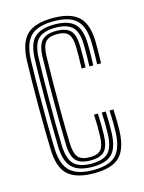

<svg xmlns="http://www.w3.org/2000/svg" viewBox="-98 -667 552 734"><g transform="rotate(-15 178.0 -300.0)"><path d="M183.5 7.2Q114.8 7.2 81.5 -21.4Q48.2 -50 45.8 -121.2Q44.5 -155.8 43.9 -201.2Q43.2 -246.8 43.2 -296.1Q43.2 -345.5 43.9 -392.5Q44.5 -439.5 45.8 -477.2Q48.8 -546.8 80.5 -577Q112.2 -607.2 182.8 -607.2Q251.2 -607.2 283.6 -578.4Q316 -549.5 318 -480Q318.2 -462 318.1 -438.1Q318 -414.2 317 -392.2H301.5Q302.5 -412.5 302.8 -436Q303 -459.5 302.5 -479.5Q300.8 -541.2 273.1 -567.9Q245.5 -594.5 182.8 -594.5Q119 -594.5 91.4 -566.8Q63.8 -539 61.2 -476.5Q59.5 -425.2 59 -360.6Q58.5 -296 59 -232.8Q59.5 -169.5 61 -122.5Q63.2 -59.2 92.4 -32.4Q121.5 -5.5 183.5 -5.5Q245.2 -5.5 272.6 -32.2Q300 -59 302.5 -121.8Q303.2 -140.8 303.1 -160.9Q303 -181 301.5 -209.5H317Q318 -186.5 318.4 -166Q318.8 -145.5 318 -121.2Q315 -52.5 284.2 -22.6Q253.5 7.2 183.5 7.2ZM183.5 -18.2Q128.8 -18.2 103.5 -43Q78.2 -67.8 76.2 -123Q75.2 -160 74.8 -206.5Q74.2 -253 74.1 -302Q74 -351 74.6 -396.1Q75.2 -441.2 76.5 -475.5Q78.8 -535.5 104.5 -558.6Q130.2 -581.8 182.8 -581.8Q236.8 -581.8 261.2 -558.5Q285.8 -535.2 287.2 -478.8Q287.5 -461.2 287.4 -438.9Q287.2 -416.5 286.2 -392.2H270.8Q272 -417.5 272 -440.1Q272 -462.8 271.8 -478.5Q270.8 -529.5 249.4 -549.2Q228 -569 182.8 -569Q138 -569 115.9 -548.9Q93.8 -528.8 91.8 -474.5Q90.8 -447 90.1 -404.5Q89.5 -362 89.1 -312.8Q88.8 -263.5 89.1 -214.9Q89.5 -166.2 90.8 -126.2Q92.8 -72.8 114.6 -51.9Q136.5 -31 183.5 -31Q228.8 -31 249.2 -51.2Q269.8 -71.5 271.8 -122.5Q272.5 -140.2 272.4 -160.2Q272.2 -180.2 270.8 -209.5H286.2Q287.8 -178.8 287.8 -159.6Q287.8 -140.5 287.2 -122.2Q284.5 -65.8 261.1 -42Q237.8 -18.2 183.5 -18.2ZM183.5 -43.8Q144 -43.8 126.1 -61.8Q108.2 -79.8 106.8 -126.8Q105.5 -173.8 105 -236.1Q104.5 -298.5 105.1 -361.5Q105.8 -424.5 107 -473.8Q108.8 -521 126.8 -538.6Q144.8 -556.2 182.8 -556.2Q221.8 -556.2 238.8 -538.6Q255.8 -521 256.5 -477.2Q256.8 -460.8 256.8 -439.8Q256.8 -418.8 255.5 -392.2H240Q241.2 -419 241.2 -440.1Q241.2 -461.2 241 -476.8Q240.5 -513 227.9 -528.2Q215.2 -543.5 182.8 -543.5Q151 -543.5 137.4 -528.2Q123.8 -513 122.5 -473Q121.2 -428.8 120.6 -368.2Q120 -307.8 120.4 -244.1Q120.8 -180.5 122.5 -126.5Q123.8 -88 137.1 -72.2Q150.5 -56.5 183.5 -56.5Q215.5 -56.5 227.8 -71.9Q240 -87.2 241 -124.5Q241.5 -143 241.5 -161.2Q241.5 -179.5 240 -209.5H255.5Q256.8 -181 256.9 -160.5Q257 -140 256.5 -124Q254.8 -79.8 238.5 -61.8Q222.2 -43.8 183.5 -43.8Z"/></g></svg>

Font: Big Shoulders Inline Display Medium
Style: Regular
Weight: 500
Designer: Patric King
Foundry: XO Type Co
Version: Version 1.000